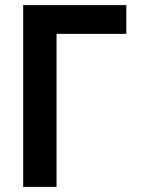

<svg xmlns="http://www.w3.org/2000/svg" viewBox="-20 -734 570 754"><path d="M71 0V-714H476V-601H202V0Z"/></svg>

Font: Noto Sans Mono Condensed
Style: Bold
Weight: 700
Width: 3
Designer: Monotype Design Team
Foundry: Monotype Imaging Inc.
Version: Version 2.014